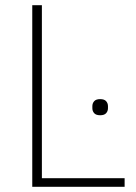

<svg xmlns="http://www.w3.org/2000/svg" viewBox="-20 -718 521 738"><path d="M459 0H104V-698H141V-33H459ZM365 -275Q349 -275 342 -283Q335 -291 335 -302V-310Q335 -321 342 -329Q349 -337 365 -337Q381 -337 388 -329Q395 -321 395 -310V-302Q395 -291 388 -283Q381 -275 365 -275Z"/></svg>

Font: IBM Plex Sans ExtraLight
Style: Regular
Weight: 250
Designer: Mike Abbink, Paul van der Laan, Pieter van Rosmalen
Foundry: Bold Monday
Version: Version 3.201